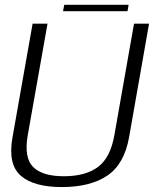

<svg xmlns="http://www.w3.org/2000/svg" viewBox="-20 -773 650 798"><path d="M237.5 4.5Q355 4.5 425.8 -43Q496.5 -90.5 516.5 -202.5L599.5 -674.5H537L455.5 -212Q439 -117.5 387.2 -79Q335.5 -40.5 245.5 -40.5Q156 -40.5 117.5 -79.2Q79 -118 95.5 -212L177.5 -674.5H115.5L32 -202.5Q12 -90.5 66 -43Q120 4.5 237.5 4.5ZM242 -726.5H510L514.5 -753H247Z"/></svg>

Font: Anybody Thin Light
Style: Italic
Weight: 300
Italic angle: -10°
Version: Version 1.113;gftools[0.9.25]